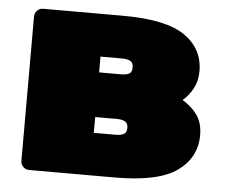

<svg xmlns="http://www.w3.org/2000/svg" viewBox="-43 -569 730 617"><g transform="rotate(5 322.0 -260.0)"><path d="M72 0Q61 0 53 -8Q45 -16 45 -27V-493Q45 -504 53 -512Q61 -520 72 -520H329Q469 -520 529.5 -478Q590 -436 590 -364Q590 -332 577 -308Q564 -284 544 -267Q573 -250 591.5 -224.5Q610 -199 610 -159Q610 -87 549.5 -43.5Q489 0 349 0ZM269 -137H339Q356 -137 365.5 -142Q375 -147 375 -162Q375 -177 365.5 -182.5Q356 -188 339 -188H269ZM269 -332H339Q357 -332 366 -337Q375 -342 375 -357Q375 -372 365.5 -377.5Q356 -383 339 -383H269Z"/></g></svg>

Font: Rubik Black
Style: Regular
Weight: 900
Designer: Hubert and Fischer
Foundry: Hubert and Fischer
Version: Version 2.300;gftools[0.9.30]